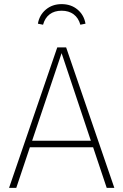

<svg xmlns="http://www.w3.org/2000/svg" viewBox="-20 -912 599 932"><path d="M432 -197H125L59 0H24L258 -682H301L535 0H498ZM421 -229 279 -654 136 -229ZM395 -797 370 -792Q361 -825 337.5 -842.5Q314 -860 279 -860Q244 -860 221 -842.5Q198 -825 189 -792L164 -797Q171 -839 202.5 -865.5Q234 -892 279 -892Q325 -892 356.5 -865.5Q388 -839 395 -797Z"/></svg>

Font: FiraGO UltraLight
Style: Regular
Weight: 200
Designer: bBox Type
Foundry: bBox Type GmbH
Version: Version 1.001